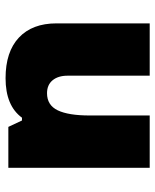

<svg xmlns="http://www.w3.org/2000/svg" viewBox="46 -594 558 690"><g transform="rotate(90 325.0 -249.0)"><path d="M583 0H436L413 -49H403Q360 10 261 10Q166 10 115 -38Q64 -86 64 -173V-508H252V-213Q252 -179 268.5 -159Q285 -139 315 -139Q358 -139 376.5 -177.5Q395 -216 395 -292V-508H583Z"/></g></svg>

Font: Noto Sans Armenian Black
Style: Regular
Weight: 900
Designer: Monotype Design team
Foundry: Monotype Imaging Inc.
Version: Version 1.000